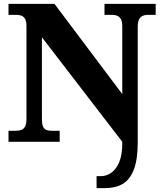

<svg xmlns="http://www.w3.org/2000/svg" viewBox="-20 -734 838 994"><path d="M480 240V178H502Q531 178 556.5 160Q582 142 597.5 104.5Q613 67 613 9V0L197 -541V-120Q197 -93 202.5 -79.5Q208 -66 219.5 -61.5Q231 -57 246 -57H289V0H24V-57H61Q78 -57 90.5 -61.5Q103 -66 110 -79.5Q117 -93 117 -120V-598Q117 -624 109.5 -636.5Q102 -649 90.5 -653Q79 -657 66 -657H24V-714H262L613 -247V-598Q613 -622 606 -634.5Q599 -647 588 -652Q577 -657 563 -657H521V-714H786V-657H743Q729 -657 717.5 -651.5Q706 -646 699.5 -632.5Q693 -619 693 -594V4Q693 93 672.5 145Q652 197 614.5 218.5Q577 240 523 240Z"/></svg>

Font: Noto Serif Bengali ExtraBold
Style: Regular
Weight: 800
Designer: Juan Bruce, Universal Thirst, Indian Type Foundry and the Monotype Design Team.
Foundry: Monotype Imaging Inc.
Version: Version 2.003